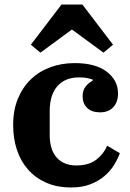

<svg xmlns="http://www.w3.org/2000/svg" viewBox="-20 -814 575 846"><path d="M294 12Q231 12 183.5 -9Q136 -30 103.5 -67Q71 -104 54.5 -154Q38 -204 38 -263Q38 -329 59 -379.5Q80 -430 116.5 -465Q153 -500 202.5 -518Q252 -536 309 -536Q401 -536 450.5 -498Q500 -460 500 -402Q500 -364 479 -341.5Q458 -319 421 -319Q384 -319 364 -338.5Q344 -358 344 -390Q344 -416 357.5 -433Q371 -450 388 -458V-464Q378 -467 364.5 -470Q351 -473 328 -473Q267 -473 233 -434.5Q199 -396 199 -324V-220Q199 -154 230 -119.5Q261 -85 316 -85Q372 -85 405 -111Q438 -137 452 -172L508 -139Q499 -114 482.5 -87Q466 -60 440 -38Q414 -16 378 -2Q342 12 294 12ZM116 -617 251 -794H343L478 -617L436 -582L297 -684L158 -582Z"/></svg>

Font: IBM Plex Serif
Style: Bold
Weight: 700
Designer: Mike Abbink, Paul van der Laan, Pieter van Rosmalen
Foundry: Bold Monday
Version: Version 2.008